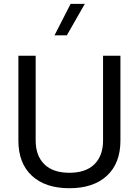

<svg xmlns="http://www.w3.org/2000/svg" viewBox="-20 -971 720 996"><path d="M514.6 -681.9V-241.9Q514.6 -163.3 469.8 -119Q425 -74.7 340 -74.7Q254.9 -74.7 210 -119Q165 -163.3 165 -241.9V-681.9H75.4V-241.7Q75.4 -124.2 145.3 -59.4Q215.1 5.4 339.8 5.4Q464.8 5.4 534.8 -59.4Q604.7 -124.2 604.7 -241.7V-681.9ZM346.2 -950.9 262.7 -787.6H326.7L419.9 -950.9Z"/></svg>

Font: Estedad-FD-VF Thin
Style: Regular
Weight: 100
Designer: Amin Abedi
Version: Version 5.0